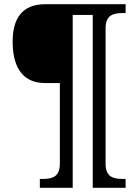

<svg xmlns="http://www.w3.org/2000/svg" viewBox="-20 -780 657 911"><path d="M169 111H325V-709H420V111H576V69H563C518 69 481 60 481 -3V-646C481 -709 518 -718 563 -718H576V-760H195C82 -760 40 -689 40 -582C40 -478 76 -386 193 -386H264V-3C264 60 227 69 182 69H169Z"/></svg>

Font: Noto Serif
Style: Regular
Weight: 400
Designer: Monotype Design Team
Foundry: Monotype Imaging Inc.
Version: Version 2.015